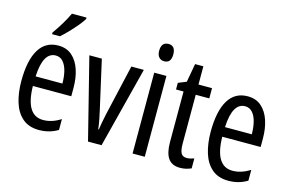

<svg xmlns="http://www.w3.org/2000/svg" viewBox="-96 -994 1869 1232"><g transform="rotate(15 838.0 -378.0)"><path d="M215 -546Q270 -546 306 -514.5Q342 -483 360 -429.5Q378 -376 378 -309V-253H123Q126 -59 242 -59Q271 -59 299.5 -68Q328 -77 358 -96V-24Q302 10 233 10Q165 10 123 -26.5Q81 -63 62 -125Q43 -187 43 -265Q43 -402 86.5 -474Q130 -546 215 -546ZM215 -480Q174 -480 151 -440Q128 -400 124 -317H302Q302 -361 293 -398Q284 -435 264.5 -457.5Q245 -480 215 -480ZM342 -757Q330 -736 306 -707.5Q282 -679 255.5 -651.5Q229 -624 208 -606H156V-617Q214 -699 245 -766H342Z M557 0 422 -537H505L577 -218Q584 -188 590 -157Q596 -126 600 -93H604Q606 -110 611 -137Q616 -164 623 -197L701 -537H784L647 0Z M895 -739Q941 -739 941 -681Q941 -624 895 -624Q873 -624 860 -639Q847 -654 847 -681Q847 -739 895 -739ZM934 -537V0H853V-537Z M1196 -62Q1208 -62 1220 -65Q1232 -68 1244 -72V-6Q1228 1 1210 5.5Q1192 10 1169 10Q1116 10 1091 -25.5Q1066 -61 1066 -133V-469H1016V-513L1070 -535L1092 -658H1147V-537H1237V-469H1147V-143Q1147 -103 1157 -82.5Q1167 -62 1196 -62Z M1473 -546Q1528 -546 1564 -514.5Q1600 -483 1618 -429.5Q1636 -376 1636 -309V-253H1381Q1384 -59 1500 -59Q1529 -59 1557.5 -68Q1586 -77 1616 -96V-24Q1560 10 1491 10Q1423 10 1381 -26.5Q1339 -63 1320 -125Q1301 -187 1301 -265Q1301 -402 1344.5 -474Q1388 -546 1473 -546ZM1473 -480Q1432 -480 1409 -440Q1386 -400 1382 -317H1560Q1560 -361 1551 -398Q1542 -435 1522.5 -457.5Q1503 -480 1473 -480Z"/></g></svg>

Font: Noto Sans Ethiopic ExtraCondensed
Style: Regular
Weight: 400
Width: 2
Designer: Monotype Design Team
Foundry: Monotype Imaging Inc.
Version: Version 2.102; ttfautohint (v1.8.4.7-5d5b)